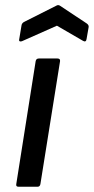

<svg xmlns="http://www.w3.org/2000/svg" viewBox="-20 -712 358 732"><path d="M51 0Q40 0 42 -10L116 -479Q118 -489 128 -489H199Q210 -489 209 -479L134 -10Q132 0 123 0ZM64 -555Q59 -553 55.5 -554.5Q52 -556 53 -561L62 -615Q63 -623 71 -628L194 -690Q202 -695 209 -690L310 -623Q319 -617 318 -609L310 -563Q308 -550 297 -556L197 -614Z"/></svg>

Font: Sofia Sans Medium
Style: Italic
Weight: 500
Italic angle: -9°
Version: Version 4.101